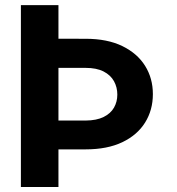

<svg xmlns="http://www.w3.org/2000/svg" viewBox="-20 -748 709 768"><path d="M63.6 -727.5H213.8V0H63.6ZM133.6 -593.1 322.1 -592.9Q409.2 -592.9 469.3 -563.7Q529.3 -534.4 560.4 -484.6Q591.5 -434.7 591.5 -371.6Q591.5 -307.9 560.4 -257.9Q529.3 -207.9 469.3 -179.2Q409.2 -150.5 322.1 -150.5H133.6V-265.8H322.1Q366.4 -266.1 394.5 -280.1Q422.6 -294 436 -317.5Q449.3 -340.9 449.3 -369.6Q449.3 -398.8 436 -423.1Q422.6 -447.4 394.5 -462Q366.4 -476.5 322.1 -476.5H133.6Z"/></svg>

Font: Inter Variable LoSnoCo
Style: Regular
Weight: 400
Designer: Rasmus Andersson
Foundry: rsms
Version: Version 4.000;git-a52131595; featfreeze: case,dlig,ss01,ss02